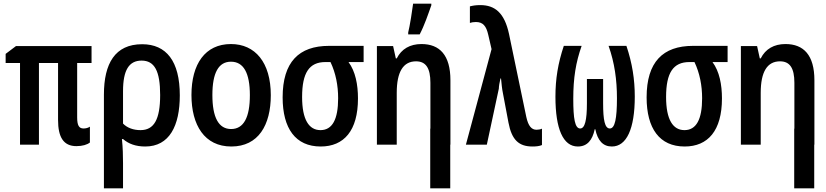

<svg xmlns="http://www.w3.org/2000/svg" viewBox="-20 -795 4540 1055"><path d="M400 8C433 8 459 0 474 -12V-99C464 -92 451 -89 439 -89C414 -89 404 -106 404 -150V-449H483V-542H68L11 -499V-449H90V0H194V-449H299V-136C299 -41 329 8 400 8Z M551 -275V240H656V101C656 63 655 16 650 -31H656C687 -4 727 10 778 10C911 10 968 -104 968 -271C968 -459 894 -552 761 -552C612 -552 551 -446 551 -275ZM752 -80C714 -80 679 -92 656 -116V-294C656 -410 689 -462 758 -462C829 -462 860 -405 860 -273C860 -138 826 -80 752 -80Z M1251 10C1400 10 1468 -108 1468 -272C1468 -452 1382 -553 1249 -553C1107 -553 1032 -443 1032 -273C1032 -107 1104 10 1251 10ZM1250 -86C1181 -86 1147 -150 1147 -273C1147 -395 1181 -456 1249 -456C1318 -456 1353 -395 1353 -272C1353 -150 1319 -86 1250 -86Z M1742 10C1870 10 1947 -77 1947 -254C1947 -330 1933 -403 1895 -454H1978V-543H1788C1622 -543 1533 -454 1533 -260C1533 -89 1604 10 1742 10ZM1741 -80C1678 -80 1640 -137 1640 -262C1640 -395 1679 -454 1768 -454H1796C1825 -393 1838 -325 1838 -255C1838 -139 1806 -80 1741 -80Z M2223 -617V-606H2286C2312 -655 2333 -718 2350 -766V-775H2250C2247 -748 2231 -646 2223 -617ZM2051 0H2160V-285C2160 -401 2196 -458 2266 -458C2320 -458 2345 -421 2345 -340V-88H2344V240H2454V0H2455V-354C2455 -492 2396 -553 2296 -553C2233 -553 2186 -526 2160 -474H2155L2140 -542H2051Z M2906 10C2927 10 2944 8 2958 2V-88C2950 -84 2938 -82 2928 -82C2901 -82 2883 -102 2872 -152L2777 -608C2752 -725 2699 -767 2619 -767C2594 -767 2578 -764 2562 -760V-669C2571 -672 2580 -674 2595 -674C2634 -674 2652 -652 2663 -603L2681 -525L2540 0H2655L2721 -308C2721 -320 2725 -343 2730 -364H2733C2736 -335 2738 -308 2744 -280L2774 -121C2792 -26 2831 10 2906 10Z M3155 10C3207 10 3235 -25 3248 -85H3251C3264 -23 3293 10 3342 10C3423 10 3468 -87 3468 -264C3468 -359 3454 -448 3422 -543H3324C3357 -450 3370 -356 3370 -255C3370 -144 3359 -89 3331 -89C3303 -89 3294 -136 3294 -228V-361H3205V-228C3205 -135 3194 -89 3168 -89C3139 -89 3130 -143 3130 -252C3130 -367 3144 -452 3176 -543H3078C3046 -447 3032 -362 3032 -263C3032 -87 3074 10 3155 10Z M3742 10C3870 10 3947 -77 3947 -254C3947 -330 3933 -403 3895 -454H3978V-543H3788C3622 -543 3533 -454 3533 -260C3533 -89 3604 10 3742 10ZM3741 -80C3678 -80 3640 -137 3640 -262C3640 -395 3679 -454 3768 -454H3796C3825 -393 3838 -325 3838 -255C3838 -139 3806 -80 3741 -80Z M4051 0H4160V-285C4160 -401 4196 -458 4266 -458C4320 -458 4345 -421 4345 -340V-88H4344V240H4454V0H4455V-354C4455 -492 4396 -553 4296 -553C4233 -553 4186 -526 4160 -474H4155L4140 -542H4051Z"/></svg>

Font: Noto Sans Mono ExtraCondensed SemiBold
Style: Regular
Weight: 600
Width: 2
Designer: Monotype Design Team
Foundry: Monotype Imaging Inc.
Version: Version 2.014